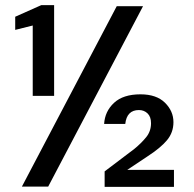

<svg xmlns="http://www.w3.org/2000/svg" viewBox="-20 -724 751 745"><path d="M107 -352V-625L39 -608V-659L140 -704H190V-352ZM65 0 433 -700H535L167 0ZM386 1V-59L501 -146Q529 -169 547.5 -192Q566 -215 566 -246Q566 -271 552.5 -284Q539 -297 519 -297Q472 -297 466 -243H384Q387 -292 422.5 -325Q458 -358 525 -358Q587 -358 620 -325.5Q653 -293 653 -250Q653 -210 628 -180Q603 -150 552 -117L474 -65H655V1Z"/></svg>

Font: Ultramarine Medium
Style: Regular
Weight: 500
Designer: Colophon Foundry, Jonny Pinhorn
Foundry: Colophon Foundry
Version: Version 1.200; ttfautohint (v1.8.3)